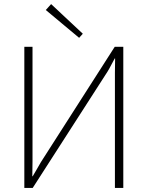

<svg xmlns="http://www.w3.org/2000/svg" viewBox="-20 -919 721 939"><path d="M385 -754 367 -734 204 -870 230 -899ZM583 0H542V-562Q542 -609 543 -633H541Q540 -632 526.5 -606Q513 -580 506 -569L140 0H99V-690H139V-131Q139 -82 138 -57H140Q145 -65 159 -89.5Q173 -114 180 -126L541 -690H583Z"/></svg>

Font: Exo 2.0 Extra Light
Style: Regular
Weight: 250
Designer: Natanael Gama
Version: Version 1.001;PS 001.001;hotconv 1.0.70;makeotf.lib2.5.58329